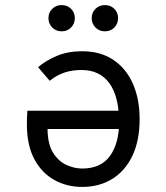

<svg xmlns="http://www.w3.org/2000/svg" viewBox="-20 -725 656 757"><path d="M304 12Q243.5 12 194 -15.5Q144.5 -43 115.2 -97.8Q86 -152.5 86 -235Q86 -244.5 86.2 -257.8Q86.5 -271 88 -288.5H464.5V-216.5H167.5Q168 -157 189.2 -123Q210.5 -89 241.8 -74.8Q273 -60.5 304 -60.5Q378.5 -60.5 414 -110.8Q449.5 -161 449.5 -242.5Q449.5 -344 411.5 -396.5Q373.5 -449 301.5 -449Q265 -449 235 -439.2Q205 -429.5 176 -406.5L130 -460Q161.5 -487 205 -505Q248.5 -523 304 -523Q376 -523 426.8 -489Q477.5 -455 504 -394.8Q530.5 -334.5 530.5 -255Q530.5 -170.5 502 -110.8Q473.5 -51 422.5 -19.5Q371.5 12 304 12ZM223 -601.5Q201 -601.5 186 -616.5Q171 -631.5 171 -653.5Q171 -675.5 186 -690.2Q201 -705 223 -705Q245.5 -705 260.2 -690.2Q275 -675.5 275 -653.5Q275 -631.5 260.2 -616.5Q245.5 -601.5 223 -601.5ZM393.5 -601.5Q371.5 -601.5 356.5 -616.5Q341.5 -631.5 341.5 -653.5Q341.5 -675.5 356.5 -690.2Q371.5 -705 393.5 -705Q416 -705 430.8 -690.2Q445.5 -675.5 445.5 -653.5Q445.5 -631.5 430.8 -616.5Q416 -601.5 393.5 -601.5Z"/></svg>

Font: Overpass Mono
Style: Regular
Weight: 400
Designer: Delve Withrington, Dave Bailey
Foundry: Delve Fonts LLC
Version: Version 4.000